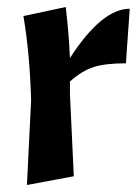

<svg xmlns="http://www.w3.org/2000/svg" viewBox="-20 -529 396 549"><path d="M47 -483 168 -509Q177 -432 180 -363Q271 -504 351 -504L340 -348Q282 -348 248.5 -337.5Q215 -327 180 -296V-260L191 -25L57 0L69 -243Q65 -377 47 -483Z"/></svg>

Font: Acme
Style: Regular
Weight: 400
Designer: Juan Pablo del Peral
Foundry: Juan Pablo del Peral
Version: Version 1.002